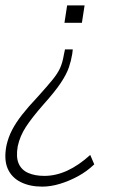

<svg xmlns="http://www.w3.org/2000/svg" viewBox="-44 -507 439 715"><path d="M113 188Q67 188 33 171Q-1 154 -15.5 120.5Q-30 87 -20 35Q-13 4 1 -23Q15 -50 38 -79.5Q61 -109 96 -146Q133 -187 152 -210.5Q171 -234 180 -254Q189 -274 194 -304L198 -323H227L225 -306Q221 -281 212.5 -256Q204 -231 182.5 -198.5Q161 -166 117 -117Q75 -69 52.5 -34.5Q30 0 22 38Q15 78 25.5 102Q36 126 61 137Q86 148 121 148Q164 148 206.5 128.5Q249 109 292 70L307 105Q280 131 247 149Q214 167 179.5 177.5Q145 188 113 188ZM196 -422 206 -487H271L261 -422Z"/></svg>

Font: Nunito Sans 10pt Condensed ExtraLight
Style: Italic
Weight: 250
Width: 3
Italic angle: -9°
Designer: Vernon Adams
Foundry: Vernon Adams
Version: Version 3.101;gftools[0.9.27]